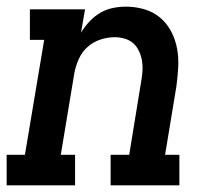

<svg xmlns="http://www.w3.org/2000/svg" viewBox="-27 -558 647 578"><path d="M-7 0V-92H48L106 -438H63V-530H229L217 -460Q228 -478 242.5 -493.5Q257 -509 275 -519.5Q293 -530 313 -534Q333 -538 352 -538Q381 -538 408 -530Q435 -522 455.5 -504.5Q476 -487 488.5 -463Q501 -439 506 -412Q511 -385 509.5 -356Q508 -327 504 -298L470 -92H513V0H306V-92H362L398 -313Q401 -329 402 -344.5Q403 -360 400.5 -375Q398 -390 391.5 -404Q385 -418 374.5 -427.5Q364 -437 349 -441.5Q334 -446 318 -446Q297 -446 275.5 -439Q254 -432 237 -417Q220 -402 210.5 -381Q201 -360 197 -339L156 -92H199V0Z"/></svg>

Font: Iosevka Curly Slab SmBdExObl
Style: Regular
Weight: 600
Width: 7
Italic angle: -9°
Monospace: yes
Designer: Belleve Invis
Foundry: Belleve Invis
Version: Version 11.1.0; ttfautohint (v1.8.3)